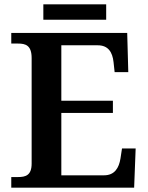

<svg xmlns="http://www.w3.org/2000/svg" viewBox="-20 -866 682 886"><path d="M180 -775H470V-846H180ZM32 0H599L606 -181H543L536 -135C529 -91 509 -57 460 -57H263V-345H501V-401H263V-657H431C479 -657 499 -626 504 -579L509 -533H572L567 -714H32V-665H63C98 -665 126 -657 126 -598V-111C126 -56 97 -49 63 -49H32Z"/></svg>

Font: Noto Serif Tamil SemiBold
Style: Regular
Weight: 600
Designer: Indian Type Foundry, Tom Grace, and the Monotype Design Team
Foundry: Monotype Imaging Inc.
Version: Version 2.004